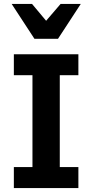

<svg xmlns="http://www.w3.org/2000/svg" viewBox="-20 -950 465 970"><path d="M376 0V-106H282V-570H376V-676H50V-570H144V-106H50V0ZM273 -754 388 -930H286L213 -845L142 -930H39L154 -754Z"/></svg>

Font: Fog Sans
Style: Bold
Weight: 700
Foundry: Intel Corporation
Version: Version 1.00